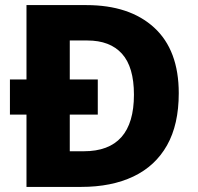

<svg xmlns="http://www.w3.org/2000/svg" viewBox="-20 -734 777 754"><path d="M319 -714Q489 -714 585.5 -625.5Q682 -537 682 -368Q682 -245 636 -163.5Q590 -82 504 -41Q418 0 299 0H84V-284H19V-422H84V-714ZM323 -575H254V-422H364V-284H254V-140H309Q506 -140 506 -362Q506 -471 459 -523Q412 -575 323 -575Z"/></svg>

Font: Noto Sans Myanmar ExtraBold
Style: Regular
Weight: 800
Designer: Monotype Design Team
Foundry: Monotype Imaging Inc.
Version: Version 2.107; ttfautohint (v1.8.4.7-5d5b)